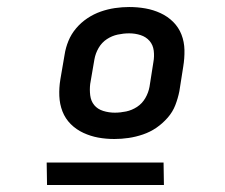

<svg xmlns="http://www.w3.org/2000/svg" viewBox="-20 -713 640 547"><path d="M306 -317Q282 -317 260 -321Q238 -325 217.5 -334.5Q197 -344 181.5 -359.5Q166 -375 158 -395.5Q150 -416 149 -439.5Q148 -463 152 -487L164 -557Q167 -577 175 -596.5Q183 -616 197 -632.5Q211 -649 229 -661Q247 -673 267 -680Q287 -687 307.5 -690Q328 -693 348 -693Q372 -693 394.5 -689Q417 -685 437.5 -675.5Q458 -666 473.5 -650.5Q489 -635 497 -614.5Q505 -594 505.5 -570.5Q506 -547 502 -523L491 -453Q487 -433 479.5 -413.5Q472 -394 457.5 -377.5Q443 -361 425.5 -349Q408 -337 387.5 -330Q367 -323 346.5 -320Q326 -317 306 -317ZM307 -392Q323 -392 339.5 -395.5Q356 -399 370.5 -408.5Q385 -418 394 -433.5Q403 -449 406 -466L417 -536Q420 -552 418 -568.5Q416 -585 406 -596.5Q396 -608 380.5 -613Q365 -618 348 -618Q332 -618 315.5 -614.5Q299 -611 284.5 -601.5Q270 -592 261 -576.5Q252 -561 249 -544L237 -474Q235 -458 237 -441.5Q239 -425 248.5 -413.5Q258 -402 274 -397Q290 -392 307 -392ZM447 -186H114L113 -250H446Z"/></svg>

Font: Iosevka Semibold Extended
Style: Italic
Weight: 600
Width: 7
Italic angle: -9°
Monospace: yes
Designer: Belleve Invis
Foundry: Belleve Invis
Version: Version 32.5.0; ttfautohint (v1.8.4)